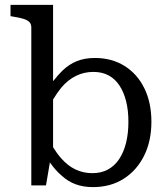

<svg xmlns="http://www.w3.org/2000/svg" viewBox="-20 -755 685 785"><path d="M360 10Q321 10 289.5 -1.5Q258 -13 232 -37Q207 -58 184 -91L168 3H108V-642Q108 -657 100 -665Q92 -673 76 -678Q60 -683 34 -687L23 -689V-735H197V-423Q216 -447 235 -466Q262 -492 294 -505Q326 -518 368 -518Q437 -518 489 -485.5Q541 -453 570 -394.5Q599 -336 599 -257Q599 -178 569 -118Q539 -58 485.5 -24Q432 10 360 10ZM197 -153Q213 -127 230 -108Q257 -77 289 -62Q321 -47 358 -47Q394 -47 421.5 -62Q449 -77 467.5 -105Q486 -133 495.5 -171.5Q505 -210 505 -257Q505 -304 495.5 -341.5Q486 -379 468 -406Q450 -433 423.5 -447Q397 -461 362 -461Q323 -461 290 -444.5Q257 -428 230 -396Q213 -375 197 -348Z"/></svg>

Font: Roboto Serif 20pt
Style: Regular
Weight: 400
Designer: Greg Gazdowicz
Foundry: Commercial Type
Version: Version 1.008